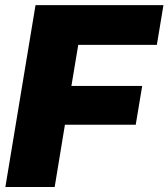

<svg xmlns="http://www.w3.org/2000/svg" viewBox="-20 -748 674 768"><path d="M1.5 0 122.1 -727.5H633.8L607.4 -568.4H293L265.6 -404.3H548.8L522.9 -249H239.7L198.7 0Z"/></svg>

Font: Inter Black
Style: Italic
Weight: 900
Italic angle: -9.39999°
Designer: Rasmus Andersson
Foundry: rsms
Version: Version 4.000;git-a52131595